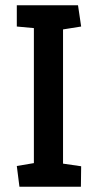

<svg xmlns="http://www.w3.org/2000/svg" viewBox="-20 -711 371 731"><path d="M54 0 44 -79 109 -90V-604L44 -610V-691H277L289 -610L220 -599V-88L289 -78L288 0Z"/></svg>

Font: Kreon Medium
Style: Regular
Weight: 500
Version: Version 2.002